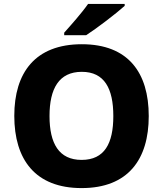

<svg xmlns="http://www.w3.org/2000/svg" viewBox="-20 -951 834 981"><path d="M617 -921V-931H430C399 -886 341 -821 308 -784V-771H420C473 -805 575 -883 617 -921ZM740 -358C740 -580 635 -725 398 -725C160 -725 53 -580 53 -359C53 -136 160 10 397 10C635 10 740 -137 740 -358ZM233 -358C233 -498 281 -584 398 -584C514 -584 559 -498 559 -358C559 -218 514 -134 397 -134C281 -134 233 -218 233 -358Z"/></svg>

Font: Noto Sans Lao ExtraBold
Style: Regular
Weight: 800
Designer: Monotype Design Team
Foundry: Monotype Imaging Inc.
Version: Version 2.003